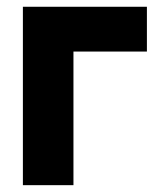

<svg xmlns="http://www.w3.org/2000/svg" viewBox="-20 -542 461 562"><path d="M47 0V-522.2H195V0ZM78.7 -391.1V-522.2H410V-391.1Z"/></svg>

Font: TikTok Sans Light
Style: Regular
Weight: 300
Version: Version 4.000